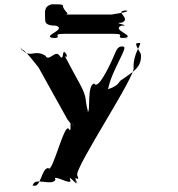

<svg xmlns="http://www.w3.org/2000/svg" viewBox="-20 -740 831 897"><path d="M503 -458C488 -426 437 -318 420 -350C384 -341 405 -218 389 -216C371 -248 409 -184 392 -216C373 -282 391 -277 353 -348C335 -380 309 -429 292 -461C271 -499 305 -454 288 -489C272 -522 305 -460 286 -491C268 -519 281 -446 258 -480C238 -510 209 -448 192 -480C138 -512 122 -464 81 -510C63 -542 96 -475 79 -507C85 -525 159 -425 160 -425C160 -425 317 -142 300 -174C286 -200 334 -123 320 -154C304 -187 339 -126 320 -157C299 -190 319 -111 301 -138C281 -169 223 77 206 45C172 45 172 144 132 126C114 94 150 160 133 128C138 83 221 132 239 100C221 68 322 133 308 100C295 69 349 138 335 110C317 78 355 140 338 108C318 72 358 117 341 79C326 46 621 -394 604 -426C603 -489 637 -525 635 -539C610 -539 608 -540 638 -488C645 -422 597 -403 541 -362C519 -321 452 -320 477 -320C493 -320 475 -329 523 -428C569 -523 570 -523 545 -523C524 -518 521 -497 503 -458ZM191 -650C191 -636 192 -620 242 -620C292 -602 182 -574 222 -564C272 -564 174 -562 224 -562C284 -562 212 -582 280 -582H510C578 -582 506 -562 566 -562C616 -562 518 -564 568 -564C608 -574 498 -602 548 -620C598 -620 498 -634 548 -634C598 -652 509 -690 568 -690C618 -690 516 -692 566 -692C606 -683 478 -672 510 -672H280C312 -672 285 -682 275 -706C275 -720 272 -720 222 -720C182 -710 191 -682 191 -650Z"/></svg>

Font: Hussar Przerywany
Style: Regular
Weight: 400
Foundry: Cannot Into Space Fonts
Version: Version 0.982